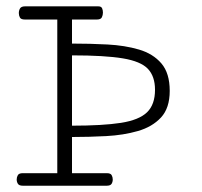

<svg xmlns="http://www.w3.org/2000/svg" viewBox="-20 -592 645 612"><path d="M53.2 0Q41 0 37.1 -6.1Q33.2 -12.2 33.2 -20Q33.2 -27.3 36.9 -33.7Q40.5 -40 52.7 -40H162.6V-529.8H59.1Q46.9 -529.8 43.5 -536.1Q40 -542.5 40 -550.3Q40 -558.6 43.9 -565.2Q47.9 -571.8 60.1 -571.8H293Q302.7 -571.8 305.4 -565.7Q308.1 -559.6 308.1 -551.8Q308.1 -543.9 304.7 -536.9Q301.3 -529.8 289.1 -529.8H209.5V-453.1Q267.1 -453.1 322.5 -450.2Q377.9 -447.3 422.9 -434.1Q467.8 -420.9 494.4 -389.9Q521 -358.9 521 -302.2Q521 -247.6 493.2 -217.5Q465.3 -187.5 419.4 -174.3Q373.5 -161.1 318.6 -158.2Q263.7 -155.3 209.5 -155.3V-40H320.3Q332.5 -40 335.9 -33.7Q339.4 -27.3 339.4 -20Q339.4 -12.2 335.7 -6.1Q332 0 319.8 0ZM209.5 -191.4Q307.6 -191.4 365.5 -200.4Q423.3 -209.5 448.7 -234.1Q474.1 -258.8 474.1 -305.7Q474.1 -348.6 451.4 -372.6Q428.7 -396.5 371.3 -406Q314 -415.5 209.5 -415.5Z"/></svg>

Font: Cutive Mono
Style: Regular
Weight: 400
Designer: Vernon Adams
Foundry: Vernon Adams
Version: Version 1.110; ttfautohint (v1.8.4.7-5d5b)